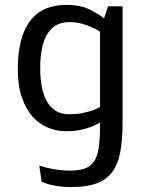

<svg xmlns="http://www.w3.org/2000/svg" viewBox="-20 -529 591 774"><path d="M266.6 225.1Q237.3 225.1 215.1 221.7Q192.9 218.3 177.7 214.4Q159.7 209 147.9 203.6L138.2 138.2Q155.8 144.5 174.3 148.4Q190.9 152.3 212.6 155.5Q234.4 158.7 259.3 158.7Q295.9 158.7 319.6 151.1Q343.3 143.6 357.4 124Q371.6 105 377.2 71.8Q382.8 38.6 383.3 -19V-35.2Q368.2 -25.9 347.2 -17.6Q329.6 -10.7 304.2 -5.4Q278.8 0 246.1 0Q208.5 0 173.8 -14.2Q139.2 -28.3 111.8 -58.1Q85 -88.4 68.4 -135.7Q51.8 -183.1 51.8 -248.5Q51.8 -316.9 64.9 -366.2Q78.1 -415.5 103.5 -447.3Q128.4 -479 164.6 -494.1Q200.7 -509.3 246.6 -509.3Q306.2 -509.3 343.5 -489.7Q380.9 -470.2 399.4 -455.1L415.5 -503.4H474.1V-32.7Q474.1 38.6 464.1 87.6Q454.1 136.7 430.2 167Q406.2 197.8 366.2 211.4Q326.2 225.1 266.6 225.1ZM257.3 -68.4H263.2Q291.5 -68.8 313.7 -73.5Q335.9 -78.1 351.6 -83.5Q370.6 -90.3 383.3 -97.7V-401.4Q366.7 -412.1 347.7 -420.4Q331.1 -427.7 308.8 -433.8Q286.6 -439.9 260.3 -439.9Q227.1 -439.9 204.8 -426.3Q182.6 -412.6 168.5 -388.2Q154.8 -363.8 148.4 -329.6Q142.1 -295.4 142.1 -253.9Q142.1 -211.9 148.9 -177.5Q155.8 -143.1 169.9 -118.7Q199.2 -68.8 257.3 -68.4Z"/></svg>

Font: Mako
Style: Regular
Weight: 400
Designer: vernon adams
Foundry: vernon adams
Version: Version 1.100; ttfautohint (v1.8.4.7-5d5b);gftools[0.9.33]